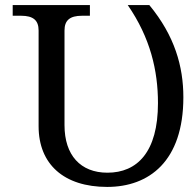

<svg xmlns="http://www.w3.org/2000/svg" viewBox="-20 -720 772 756"><path d="M403 -40C297 -40 234 -109 234 -227V-600C234 -640 255 -658 303 -658H334V-700H30V-658H63C111 -658 132 -640 132 -600V-223C132 -73 232 16 402 16C567 16 702 -85 702 -337C702 -458 668 -579 568 -700H483C572 -571 602 -442 602 -314C602 -121 520 -40 403 -40Z"/></svg>

Font: LT Superior Serif Medium
Style: Regular
Weight: 500
Designer: Daniel Lyons
Foundry: LyonsType
Version: Version 2.120;FEAKit 1.0